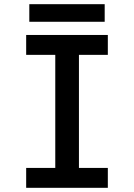

<svg xmlns="http://www.w3.org/2000/svg" viewBox="-20 -897 640 917"><path d="M105 0V-95H244V-635H105V-730H495V-635H357V-95H495V0ZM120 -793V-877H480V-793Z"/></svg>

Font: M PLUS Code Latin Expanded Medium
Style: Regular
Weight: 500
Width: 7
Designer: Coji Morishita
Foundry: UNDERFOREST DESIGN
Version: Version 1.002; ttfautohint (v1.8.3)